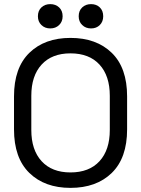

<svg xmlns="http://www.w3.org/2000/svg" viewBox="-20 -898 685 932"><path d="M48 -270V-430Q48 -569 122.5 -641.5Q197 -714 322 -714Q448 -714 522.5 -641.5Q597 -569 597 -430V-270Q597 -131 522.5 -58.5Q448 14 322 14Q197 14 122.5 -58.5Q48 -131 48 -270ZM513 -267V-433Q513 -530 463 -584.5Q413 -639 322 -639Q232 -639 182 -584.5Q132 -530 132 -433V-267Q132 -170 182 -115.5Q232 -61 322 -61Q413 -61 463 -115.5Q513 -170 513 -267ZM362 -819Q362 -846 379 -862Q396 -878 422 -878Q448 -878 464.5 -862Q481 -846 481 -819Q481 -793 464.5 -776.5Q448 -760 422 -760Q396 -760 379 -776.5Q362 -793 362 -819ZM164 -819Q164 -846 181 -862Q198 -878 224 -878Q250 -878 267 -862Q284 -846 284 -819Q284 -793 267 -776.5Q250 -760 224 -760Q198 -760 181 -776.5Q164 -793 164 -819Z"/></svg>

Font: Space Grotesk Frontify
Style: Regular
Weight: 400
Designer: Florian Karsten
Version: Version 2.000